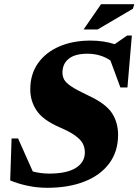

<svg xmlns="http://www.w3.org/2000/svg" viewBox="-20 -878 658 913"><path d="M541.5 -237Q541.5 -157.5 499.5 -101Q457.5 -44.5 381.8 -14.8Q306 15 205 15Q156.5 15 110.8 5.2Q65 -4.5 28.5 -20L35 -219.5H66L136 -62.5Q175 -52.5 213.5 -52.5Q297.5 -52.5 340.5 -79.5Q383.5 -106.5 383.5 -153Q383.5 -175.5 374 -194.5Q364.5 -213.5 338.2 -232.8Q312 -252 260.5 -274Q183.5 -308 153.8 -352.8Q124 -397.5 124 -453Q124 -525 160.5 -577Q197 -629 261.8 -657Q326.5 -685 411 -685Q471.5 -685 525.5 -668L584.5 -709H607L586 -462H552.5L505 -590.5Q458 -622.5 395.5 -622.5Q336.5 -622.5 306.8 -598.5Q277 -574.5 277 -532.5Q277 -515 285 -499.8Q293 -484.5 319.5 -466.8Q346 -449 400.5 -423.5Q482.5 -385.5 512 -340.8Q541.5 -296 541.5 -237ZM377.5 -738 460.5 -858H618.5L612 -836.5L444.5 -738Z"/></svg>

Font: Newsreader 16pt ExtraBold
Style: Italic
Weight: 800
Italic angle: -17°
Designer: Hugues Gentile
Foundry: Production Type
Version: Version 1.003; ttfautohint (v1.8.3)